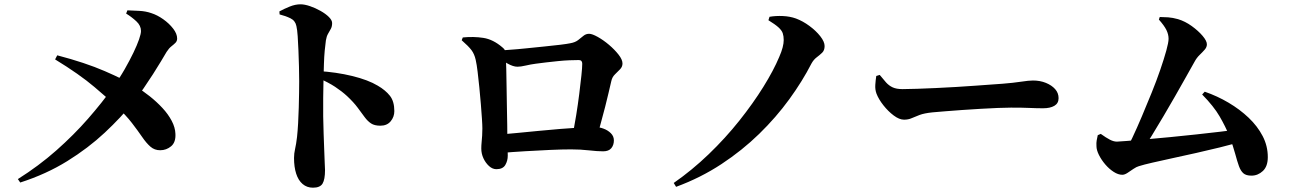

<svg xmlns="http://www.w3.org/2000/svg" viewBox="-20 -818 6010 892"><path d="M63 14Q160 -47 241.5 -119Q323 -191 389 -266.5Q455 -342 504 -411Q535 -454 559 -496Q583 -538 600 -573.5Q617 -609 626 -635Q635 -661 635 -674Q635 -699 613.5 -719Q592 -739 566 -755L572 -770Q598 -769 627.5 -767.5Q657 -766 683 -757Q711 -748 738.5 -728.5Q766 -709 784.5 -685Q803 -661 803 -639Q803 -627 795 -619Q787 -611 776 -602.5Q765 -594 754 -577Q744 -560 727.5 -532.5Q711 -505 690.5 -473Q670 -441 647 -407.5Q624 -374 600 -344Q543 -273 466.5 -201.5Q390 -130 292.5 -69.5Q195 -9 74 30ZM724 -120Q698 -120 679 -136.5Q660 -153 640.5 -181.5Q621 -210 593 -246.5Q565 -283 521 -324Q488 -355 418.5 -414Q349 -473 236 -542L246 -561Q376 -527 467 -487.5Q558 -448 611 -416Q644 -396 676 -370.5Q708 -345 734.5 -316.5Q761 -288 777.5 -257Q794 -226 795 -196Q797 -157 775 -138.5Q753 -120 724 -120Z M1434 54Q1406 54 1386 37Q1366 20 1356 -11Q1346 -42 1346 -84Q1346 -105 1351 -126.5Q1356 -148 1360 -182Q1363 -210 1365 -245.5Q1367 -281 1368 -318Q1369 -355 1369.5 -387Q1370 -419 1370 -440Q1370 -471 1369 -509Q1368 -547 1366.5 -583.5Q1365 -620 1363 -650Q1361 -680 1357 -697Q1352 -722 1329.5 -733Q1307 -744 1279 -751L1278 -765Q1300 -777 1326 -787.5Q1352 -798 1376 -798Q1395 -798 1420 -789.5Q1445 -781 1469 -767.5Q1493 -754 1508 -739Q1523 -724 1523 -711Q1523 -695 1517 -684Q1511 -673 1504 -661Q1497 -649 1494 -630Q1491 -609 1488.5 -582Q1486 -555 1485 -522.5Q1484 -490 1483 -453Q1482 -407 1481.5 -363Q1481 -319 1481.5 -277Q1482 -235 1483.5 -197.5Q1485 -160 1486 -129Q1487 -89 1488.5 -63.5Q1490 -38 1490 -28Q1490 16 1478.5 35Q1467 54 1434 54ZM1747 -234Q1720 -234 1704 -244.5Q1688 -255 1674 -274Q1660 -293 1641.5 -318Q1623 -343 1592 -372Q1568 -394 1537 -414.5Q1506 -435 1458 -456V-488Q1542 -483 1616 -465Q1690 -447 1735 -420Q1771 -399 1791.5 -373Q1812 -347 1812 -302Q1812 -275 1795 -254.5Q1778 -234 1747 -234Z M2641 -192Q2649 -234 2657 -283.5Q2665 -333 2671 -381Q2677 -429 2681 -466.5Q2685 -504 2685 -522Q2685 -539 2669 -539Q2651 -539 2625.5 -538Q2600 -537 2571.5 -534Q2543 -531 2516.5 -528Q2490 -525 2469 -522Q2446 -519 2422.5 -513.5Q2399 -508 2384 -508Q2364 -508 2337.5 -523Q2311 -538 2285 -557V-582Q2308 -584 2345.5 -586.5Q2383 -589 2425.5 -593.5Q2468 -598 2509 -602Q2550 -606 2582.5 -610Q2615 -614 2629 -617Q2652 -621 2665.5 -631.5Q2679 -642 2690.5 -651.5Q2702 -661 2717 -661Q2731 -661 2757 -646.5Q2783 -632 2809 -610Q2835 -588 2853.5 -564.5Q2872 -541 2872 -523Q2872 -508 2861 -496.5Q2850 -485 2837 -472.5Q2824 -460 2820 -441Q2814 -416 2807 -385.5Q2800 -355 2791.5 -322Q2783 -289 2773.5 -254.5Q2764 -220 2755 -186ZM2286 -32Q2268 -32 2252 -46.5Q2236 -61 2226 -82.5Q2216 -104 2216 -128Q2216 -142 2217.5 -157Q2219 -172 2220 -188Q2221 -204 2221 -221Q2221 -237 2219 -266.5Q2217 -296 2214 -334Q2211 -372 2207 -411Q2203 -450 2199 -484Q2195 -518 2190 -540Q2184 -567 2170.5 -585Q2157 -603 2125 -631L2130 -644Q2180 -649 2225.5 -642Q2271 -635 2314 -598Q2325 -589 2327 -581Q2329 -573 2330 -555Q2331 -536 2332 -498.5Q2333 -461 2333.5 -414Q2334 -367 2335 -320.5Q2336 -274 2336.5 -236.5Q2337 -199 2337 -180Q2337 -162 2338 -142.5Q2339 -123 2339 -95Q2339 -71 2327.5 -51.5Q2316 -32 2286 -32ZM2303 -193Q2338 -196 2385 -200.5Q2432 -205 2483 -210Q2534 -215 2583.5 -219Q2633 -223 2674 -225.5Q2715 -228 2742 -228Q2763 -228 2783.5 -220.5Q2804 -213 2818 -199Q2832 -185 2832 -166Q2832 -144 2820 -129.5Q2808 -115 2782 -115Q2755 -115 2716 -119.5Q2677 -124 2633 -124Q2591 -124 2536 -121.5Q2481 -119 2421 -115.5Q2361 -112 2303 -107Z M3110 32Q3195 -27 3272.5 -101.5Q3350 -176 3414.5 -257Q3479 -338 3526.5 -414.5Q3574 -491 3600 -553Q3611 -578 3616 -597.5Q3621 -617 3621 -632Q3621 -650 3616.5 -663.5Q3612 -677 3596.5 -691Q3581 -705 3550 -724L3555 -740Q3584 -745 3617 -743.5Q3650 -742 3678 -732Q3710 -720 3740.5 -697.5Q3771 -675 3791 -649.5Q3811 -624 3811 -604Q3811 -584 3799.5 -573Q3788 -562 3774 -551.5Q3760 -541 3750 -523Q3708 -441 3647 -357Q3586 -273 3507 -196Q3428 -119 3331.5 -55.5Q3235 8 3121 50Z M4180 -262Q4158 -262 4132 -281.5Q4106 -301 4084 -329Q4062 -357 4052 -383Q4045 -402 4046.5 -424Q4048 -446 4051 -465L4067 -470Q4083 -450 4096.5 -435Q4110 -420 4127.5 -412Q4145 -404 4173 -404Q4201 -404 4241.5 -405.5Q4282 -407 4328.5 -409Q4375 -411 4422.5 -414Q4470 -417 4513 -420Q4556 -423 4589 -425.5Q4622 -428 4638 -429Q4688 -433 4724 -438.5Q4760 -444 4779 -444Q4812 -444 4839 -433Q4866 -422 4882 -404Q4898 -386 4898 -362Q4898 -338 4878.5 -326.5Q4859 -315 4826 -315Q4796 -315 4764 -316.5Q4732 -318 4677 -318Q4653 -318 4616.5 -316.5Q4580 -315 4536.5 -312.5Q4493 -310 4450.5 -307Q4408 -304 4371.5 -301Q4335 -298 4312 -296Q4274 -292 4252.5 -284Q4231 -276 4215.5 -269Q4200 -262 4180 -262Z M5202 -104Q5219 -132 5240.5 -177.5Q5262 -223 5285 -277.5Q5308 -332 5330.5 -387.5Q5353 -443 5370.5 -494Q5388 -545 5398.5 -583Q5409 -621 5409 -638Q5409 -658 5399 -678.5Q5389 -699 5364 -727L5368 -739Q5386 -739 5407 -737.5Q5428 -736 5453 -729Q5486 -719 5516.5 -697Q5547 -675 5567 -651.5Q5587 -628 5587 -612Q5587 -599 5577 -587.5Q5567 -576 5553 -562.5Q5539 -549 5529 -530Q5511 -498 5488 -457Q5465 -416 5439 -370.5Q5413 -325 5385.5 -278.5Q5358 -232 5330.5 -187Q5303 -142 5277 -104ZM5194 -6Q5175 -6 5154 -19.5Q5133 -33 5115 -54Q5097 -75 5085.5 -98Q5074 -121 5074 -139Q5073 -155 5075 -165.5Q5077 -176 5080 -190L5094 -196Q5119 -178 5136.5 -169Q5154 -160 5169 -160Q5177 -160 5213 -163Q5249 -166 5302 -170.5Q5355 -175 5416.5 -181Q5478 -187 5538 -193.5Q5598 -200 5648.5 -206Q5699 -212 5729 -216L5739 -157Q5699 -146 5646.5 -133Q5594 -120 5538 -107.5Q5482 -95 5429 -83.5Q5376 -72 5334.5 -62.5Q5293 -53 5271 -46Q5260 -43 5246 -33.5Q5232 -24 5218.5 -15Q5205 -6 5194 -6ZM5794 -2Q5769 -2 5756.5 -13Q5744 -24 5736 -46Q5728 -68 5718.5 -103.5Q5709 -139 5691 -187Q5673 -231 5646 -277.5Q5619 -324 5565 -379L5577 -392Q5635 -372 5687.5 -341Q5740 -310 5781 -271Q5822 -232 5846 -186Q5870 -140 5870 -88Q5870 -45 5847 -23.5Q5824 -2 5794 -2Z"/></svg>

Font: Noto Serif HK ExtraLight ExtraBold
Style: Regular
Weight: 800
Version: Version 2.003-H1;hotconv 1.1.1;makeotfexe 2.6.0